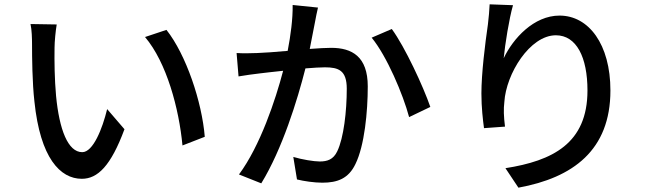

<svg xmlns="http://www.w3.org/2000/svg" viewBox="-20 -816 3040 887"><path d="M242 -703 121 -705C127 -678 128 -637 128 -612C128 -552 129 -434 139 -347C166 -86 258 10 358 10C431 10 492 -49 555 -219L475 -312C453 -221 410 -113 360 -113C294 -113 254 -217 239 -373C232 -450 231 -534 232 -596C232 -623 237 -674 242 -703ZM749 -678 650 -645C750 -527 807 -314 823 -144L926 -184C913 -345 840 -563 749 -678Z M1332 -793C1333 -729 1323 -654 1309 -581C1253 -576 1200 -572 1168 -571C1135 -570 1106 -569 1073 -571L1082 -463C1110 -468 1155 -474 1181 -477C1203 -480 1243 -484 1288 -489C1253 -355 1182 -142 1084 -10L1187 31C1284 -127 1354 -354 1391 -500C1428 -503 1461 -505 1481 -505C1544 -505 1582 -491 1582 -406C1582 -303 1568 -179 1538 -117C1520 -79 1492 -70 1457 -70C1430 -70 1375 -79 1335 -91L1352 13C1384 21 1432 28 1469 28C1539 28 1590 9 1622 -58C1664 -143 1679 -300 1679 -417C1679 -555 1606 -595 1510 -595C1487 -595 1452 -593 1411 -590C1420 -635 1429 -683 1435 -713C1439 -735 1444 -760 1449 -781ZM1697 -642C1767 -557 1842 -380 1870 -275L1968 -322C1936 -415 1851 -599 1790 -682Z M2242 -796C2241 -770 2238 -736 2234 -703C2221 -613 2204 -477 2204 -384C2204 -319 2211 -261 2216 -224L2313 -231C2307 -278 2306 -312 2310 -345C2318 -475 2428 -653 2548 -653C2643 -653 2694 -552 2694 -398C2694 -153 2532 -73 2315 -39L2375 51C2627 5 2800 -122 2800 -398C2800 -611 2700 -744 2565 -744C2446 -744 2350 -638 2307 -547C2313 -610 2332 -730 2350 -792L2242 -796Z"/></svg>

Font: Source Han Sans KR Medium
Style: Regular
Weight: 500
Designer: Ryoko NISHIZUKA (kana & ideographs); Paul D. Hunt (Latin, Greek & Cyrillic); Wenlong ZHANG (bopomofo); Sandoll Communica
Foundry: Adobe Systems Incorporated
Version: Version 1.001;PS 1.001;hotconv 1.0.78;makeotf.lib2.5.61930